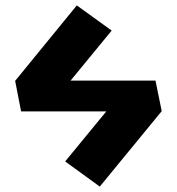

<svg xmlns="http://www.w3.org/2000/svg" viewBox="-20 -615 654 710"><path d="M241 -317H555L578 -204L349 75L221 -18L373 -203H58L36 -316L264 -595L393 -502Z"/></svg>

Font: M PLUS 1p ExtraBold
Style: Regular
Weight: 800
Version: Version 1.062